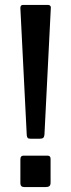

<svg xmlns="http://www.w3.org/2000/svg" viewBox="-20 -762 291 782"><path d="M161 -213Q160 -204 156 -200.5Q152 -197 141 -197H105Q96 -197 93 -200Q90 -203 89 -211L63 -728V-730Q63 -742 74 -742H176Q181 -742 184.5 -738.5Q188 -735 187 -730ZM186 -18Q186 -8 181 -4Q176 0 165 0H80Q71 0 67 -4Q63 -8 63 -16V-113Q63 -128 75 -128H174Q186 -128 186 -115Z"/></svg>

Font: Libre Franklin Medium
Style: Regular
Weight: 500
Designer: Pablo Impallari, Rodrigo Fuenzalida
Foundry: Impallari Type
Version: Version 1.002; ttfautohint (v1.5)